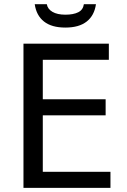

<svg xmlns="http://www.w3.org/2000/svg" viewBox="-20 -911 618 931"><path d="M148.4 -890.6H207Q210.9 -867.2 234.4 -853.5Q257.8 -839.8 296.9 -839.8Q335.9 -839.8 359.4 -851.6Q382.8 -863.3 386.7 -890.6H445.3Q437.5 -835.9 400.4 -806.6Q363.3 -777.3 296.9 -777.3Q230.5 -777.3 193.4 -806.6Q156.2 -835.9 148.4 -890.6ZM93.8 -699.2H507.8V-621.1H187.5V-429.7H492.2V-351.6H187.5V-78.1H515.6V0H93.8Z"/></svg>

Font: 和音 by 宁静之雨，公众号njzyshare
Style: Regular
Weight: 400
Designer: Steve Matteson
Foundry: Ascender Corporation
Version: Version 6.00;June 8, 2018;FontCreator 11.0.0.2388 32-bit